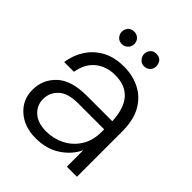

<svg xmlns="http://www.w3.org/2000/svg" viewBox="-204 -830 956 956"><g transform="rotate(45 274.5 -351.5)"><path d="M210 10Q130 10 79 -35Q28 -80 28 -150Q28 -222 80 -271Q132 -320 239 -320H420Q412 -493 268 -493Q207 -493 164.5 -459Q122 -425 111 -359H42Q50 -414 78.5 -458Q107 -502 154.5 -528Q202 -554 270 -554Q331 -554 381.5 -528.5Q432 -503 461.5 -451Q491 -399 491 -319V0H420V-116Q395 -62 340.5 -26Q286 10 210 10ZM223 -51Q274 -51 319 -73.5Q364 -96 392 -139.5Q420 -183 420 -245V-263H239Q165 -263 131.5 -231.5Q98 -200 98 -155Q98 -110 131 -80.5Q164 -51 223 -51ZM182 -625Q161 -625 149.5 -639Q138 -653 138 -669Q138 -686 149.5 -699.5Q161 -713 182 -713Q201 -713 213.5 -700.5Q226 -688 226 -669Q226 -651 213 -638Q200 -625 182 -625ZM338 -625Q319 -625 307 -639Q295 -653 295 -669Q295 -686 306 -699.5Q317 -713 338 -713Q378 -713 382 -669Q382 -650 369.5 -637.5Q357 -625 338 -625Z"/></g></svg>

Font: Ulagadi Sans Light
Style: Regular
Weight: 300
Designer: Ninad Kale (Devanagari), Jonny Pinhorn (Latin)
Foundry: Indian Type Foundry
Version: Version 3.01;March 29, 2020;FontCreator 12.0.0.2522 64-bit; 